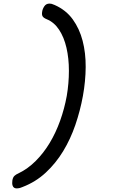

<svg xmlns="http://www.w3.org/2000/svg" viewBox="-20 -885 640 1070"><path d="M49 120Q52 103 60.5 95Q69 87 83 81Q135 56 179 12Q223 -32 257 -88.5Q291 -145 315 -212Q339 -279 352 -350Q364 -421 364 -490.5Q364 -560 350.5 -618.5Q337 -677 309.5 -719Q282 -761 240 -778Q223 -785 217.5 -794Q212 -803 215 -820Q217 -835 227 -850Q237 -865 256 -865Q262 -865 268 -863.5Q274 -862 285 -857Q348 -829 385.5 -777Q423 -725 440.5 -657.5Q458 -590 457.5 -511.5Q457 -433 442 -350Q427 -268 400 -189Q373 -110 332 -42.5Q291 25 235 77Q179 129 106 157Q94 162 87 163.5Q80 165 74 165Q64 165 58.5 161Q53 157 50.5 150Q48 143 48 135.5Q48 128 49 120Z"/></svg>

Font: Maple Mono NL
Style: Italic
Weight: 400
Italic angle: -10°
Monospace: yes
Designer: subframe7536
Version: Version 7.000